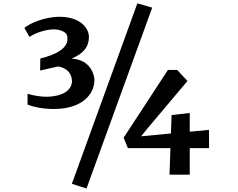

<svg xmlns="http://www.w3.org/2000/svg" viewBox="-20 -938 1398 1126"><path d="M401.4 140.1 487.3 167.5 872.6 -893.1 785.6 -918.5ZM141.6 -324.2C177.7 -310.5 231 -298.8 296.4 -298.8C456.1 -298.8 533.7 -380.9 533.7 -469.2C533.7 -495.6 513.2 -588.9 399.4 -594.2C473.6 -625 501.5 -666.5 501.5 -721.2C501.5 -773.4 449.7 -843.3 317.9 -839.4C243.2 -836.9 156.2 -803.7 123 -773.9L152.8 -721.7C195.3 -749.5 254.9 -765.6 295.9 -765.6C324.7 -766.1 373.5 -754.4 375 -720.7C376 -709 375.5 -696.8 372.1 -687C356 -647 307.6 -617.7 216.3 -594.7L215.3 -524.4L320.8 -548.3C389.2 -536.1 403.8 -489.3 401.9 -456.1C396.5 -407.7 348.6 -374 261.2 -370.6C228 -369.1 174.3 -377.4 141.6 -388.2ZM705.1 -130.4 730 -69.3H979.5L974.1 86.4H1092.8V-69.3H1206.1L1205.6 -176.3L1092.8 -165.5V-275.4L986.3 -263.2L982.4 -155.3L807.6 -138.7L845.2 -185.1L1079.6 -463.4L1019 -527.8H964.8Z"/></svg>

Font: Merriweather
Style: Bold
Weight: 700
Designer: Eben Sorkin ( eben@eyebytes.com )
Foundry: Sorkin Type Co.
Version: Version 1.003